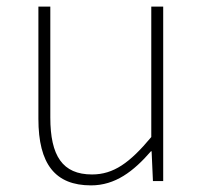

<svg xmlns="http://www.w3.org/2000/svg" viewBox="-20 -547 617 580"><path d="M255 13C328 13 383 -29 436 -90H438L442 0H473V-527H437V-133C372 -55 323 -20 258 -20C169 -20 132 -76 132 -192V-527H96V-188C96 -51 147 13 255 13Z"/></svg>

Font: Noto Sans Japanese Thin
Style: Regular
Weight: 100
Designer: Ryoko NISHIZUKA (kana & ideographs); Paul D. Hunt (Latin, Greek & Cyrillic); Wenlong ZHANG (bopomofo); Sandoll Communica
Foundry: Adobe Systems Incorporated
Version: Version 1.000;PS 1;hotconv 1.0.78;makeotf.lib2.5.61930